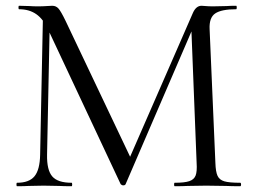

<svg xmlns="http://www.w3.org/2000/svg" viewBox="-20 -645 875 665"><path d="M129 -602 153 -600 143 -109Q142 -56 161 -34Q180 -12 228 -12Q230 -12 230 -6Q230 0 228 0Q200 0 185 -1L131 -2L79 -1Q65 0 39 0Q37 0 37 -6Q37 -12 39 -12Q81 -12 99.5 -34.5Q118 -57 119 -109ZM812 0Q781 0 763 -1L694 -2L630 -1Q614 0 585 0Q583 0 583 -6Q583 -12 585 -12Q619 -12 635.5 -17.5Q652 -23 657.5 -37Q663 -51 661 -81L642 -564L675 -610L415 -7Q413 -3 407 -3Q402 -3 398 -7L147 -542Q130 -579 105.5 -596Q81 -613 46 -613Q44 -613 44 -619Q44 -625 46 -625L83 -624Q93 -623 111 -623Q129 -623 141.5 -624Q154 -625 161 -625Q174 -625 182.5 -615.5Q191 -606 207 -573L435 -93L404 -41L648 -600Q659 -625 678 -625Q683 -625 692.5 -624Q702 -623 718 -623L765 -624Q776 -625 798 -625Q800 -625 800 -619Q800 -613 798 -613Q747 -613 725.5 -598.5Q704 -584 706 -544L726 -81Q727 -50 733.5 -36Q740 -22 757 -17Q774 -12 812 -12Q815 -12 815 -6Q815 0 812 0Z"/></svg>

Font: Cormorant Infant
Style: Regular
Weight: 400
Designer: Christian Thalmann (Catharsis Fonts)
Foundry: Catharsis Fonts
Version: Version 4.000